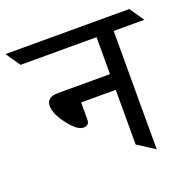

<svg xmlns="http://www.w3.org/2000/svg" viewBox="-191 -797 921 918"><g transform="rotate(-20 270.0 -337.5)"><path d="M367 -334H191V-247Q191 -217 160.5 -217Q130 -217 87 -272.5Q44 -328 44 -369Q44 -414 103 -414H367V-602H-20L-70 -675H560L610 -602H454V0L367 -56Z"/></g></svg>

Font: Halant Medium
Style: Regular
Weight: 500
Designer: Hitesh Malaviya (Devanagari), Satya Rajpurohit (Latin)
Foundry: Indian Type Foundry
Version: Version 1.101;PS 1.0;hotconv 1.0.78;makeotf.lib2.5.61930; tt